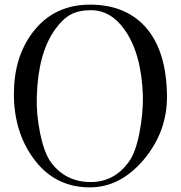

<svg xmlns="http://www.w3.org/2000/svg" viewBox="-20 -787 782 829"><path d="M701 -372Q702 -218 600 -97Q499 22 368 22Q214 22 123 -105Q40 -220 40 -381Q40 -540 121 -647Q212 -767 369 -767Q516 -767 603 -676Q699 -574 701 -372ZM597 -373Q591 -557 517 -660Q458 -743 372 -743Q320 -743 285 -724Q250 -705 218 -660Q145 -559 139 -373Q136 -296 153 -213Q171 -125 201 -85Q264 -1 372 -1Q471 -1 534 -85Q565 -125 582 -213Q598 -294 597 -373Z"/></svg>

Font: GFS Gazis
Style: Regular
Weight: 400
Designer: George Matthiopoulos
Foundry: George Matthiopoulos
Version: Version 1.0